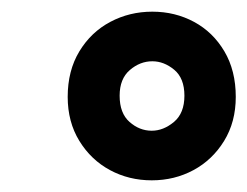

<svg xmlns="http://www.w3.org/2000/svg" viewBox="-20 -732 424 329"><path d="M240 -423Q201 -423 168.5 -440.5Q136 -458 116 -490.5Q96 -523 96 -566Q96 -611 116 -644Q136 -677 169 -694.5Q202 -712 241 -712Q280 -712 312.5 -694.5Q345 -677 364.5 -644Q384 -611 384 -566Q384 -523 364 -490.5Q344 -458 311.5 -440.5Q279 -423 240 -423ZM240 -508Q260 -508 278 -523Q296 -538 296 -568Q296 -598 278.5 -612.5Q261 -627 241 -627Q220 -627 202.5 -612Q185 -597 185 -568Q185 -538 202 -523Q219 -508 240 -508Z"/></svg>

Font: DM Sans 36pt
Style: Bold Italic
Weight: 700
Italic angle: -10°
Designer: Colophon Foundry, Jonny Pinhorn
Foundry: Colophon Foundry
Version: Version 4.004;gftools[0.9.30]